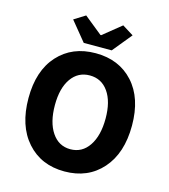

<svg xmlns="http://www.w3.org/2000/svg" viewBox="-125 -950 933 1061"><g transform="rotate(15 342.0 -420.0)"><path d="M46 -329Q46 -486 127 -575Q208 -664 342 -664Q476 -664 557 -575Q638 -486 638 -329Q638 -171 557 -79.5Q476 12 342 12Q208 12 127 -79.5Q46 -171 46 -329ZM487 -329Q487 -426 448 -481.5Q409 -537 342 -537Q275 -537 236 -481.5Q197 -426 197 -329Q197 -231 236 -173Q275 -115 342 -115Q409 -115 448 -173Q487 -231 487 -329ZM262 -702 172 -812 236 -852 340 -768H344L448 -852L512 -812L422 -702Z"/></g></svg>

Font: Toshiba Sans
Style: Bold
Weight: 700
Designer: Paul D. Hunt
Foundry: Toshiba Corporation
Version: Version 2.020;PS 2.0;hotconv 1.0.86;makeotf.lib2.5.63406